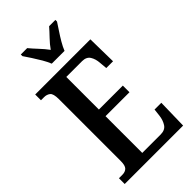

<svg xmlns="http://www.w3.org/2000/svg" viewBox="-281 -1007 1083 1083"><g transform="rotate(-45 260.5 -465.5)"><path d="M24 0V-46H51Q74 -46 87 -58.5Q100 -71 100 -108V-601Q100 -645 85 -656.5Q70 -668 49 -668H24V-714H464L467 -536H413L409 -580Q407 -614 392.5 -637Q378 -660 344 -660H218V-400H409V-347H218V-54H365Q400 -54 415.5 -77.5Q431 -101 435 -134L440 -178H494L490 0ZM213 -771Q204 -794 188.5 -820.5Q173 -847 156 -873Q139 -899 126 -918V-931H177Q195 -909 220 -882.5Q245 -856 264 -830Q282 -856 307.5 -882.5Q333 -909 352 -931H402V-918Q390 -899 372.5 -873Q355 -847 339.5 -820.5Q324 -794 315 -771Z"/></g></svg>

Font: Noto Serif Thai ExtraCondensed SemiBold
Style: Regular
Weight: 600
Width: 2
Designer: Monotype Design Team
Foundry: Monotype Imaging Inc.
Version: Version 2.001; ttfautohint (v1.8.4.7-5d5b)